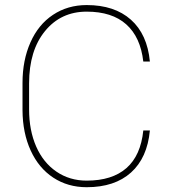

<svg xmlns="http://www.w3.org/2000/svg" viewBox="-20 -741 688 770"><path d="M581.1 -217.8Q570.8 -107.9 505.4 -49.1Q439.9 9.8 327.6 9.8Q252 9.8 193.6 -28.6Q135.3 -66.9 103 -137.5Q70.8 -208 70.3 -298.8V-408.7Q70.3 -499.5 102.1 -571Q133.8 -642.6 192.6 -681.6Q251.5 -720.7 327.6 -720.7Q439 -720.7 504.9 -662.1Q570.8 -603.5 581.1 -494.1H554.7Q543.5 -592.3 486.3 -643.3Q429.2 -694.3 327.6 -694.3Q224.1 -694.3 160.4 -616.2Q96.7 -538.1 96.7 -406.7V-302.2Q96.7 -218.3 125 -153.6Q153.3 -88.9 206.3 -52.7Q259.3 -16.6 327.6 -16.6Q429.7 -16.6 487.1 -66.9Q544.4 -117.2 554.7 -217.8Z"/></svg>

Font: RobotoDraft Thin
Style: Regular
Weight: 250
Version: Version 2.001153; 2014